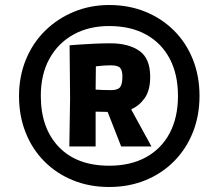

<svg xmlns="http://www.w3.org/2000/svg" viewBox="-20 -704 873 767"><path d="M416 43Q337 43 271 16Q205 -11 156.5 -60Q108 -109 82 -175.5Q56 -242 56 -320Q56 -399 83.5 -466Q111 -533 160.5 -581.5Q210 -630 275.5 -657Q341 -684 416 -684Q495 -684 561 -657Q627 -630 675.5 -581.5Q724 -533 750.5 -466.5Q777 -400 777 -321Q777 -242 750.5 -175.5Q724 -109 675.5 -60Q627 -11 561 16Q495 43 416 43ZM416 -42Q502 -42 563.5 -76Q625 -110 658 -172.5Q691 -235 691 -321Q691 -407 658 -469.5Q625 -532 563.5 -566Q502 -600 416 -600Q335 -600 273.5 -566Q212 -532 177.5 -469.5Q143 -407 143 -321Q143 -192 215 -117Q287 -42 416 -42ZM257 -119 260 -310 258 -523Q269 -524 296.5 -526Q324 -528 357.5 -529.5Q391 -531 421 -531Q493 -531 536.5 -501Q580 -471 580 -397Q580 -343 558 -312Q536 -281 505 -268V-265L585 -119H464L410 -257L362 -258V-119ZM424 -344Q450 -344 459.5 -355.5Q469 -367 469 -399Q469 -421 460.5 -432Q452 -443 423 -443Q406 -443 387.5 -441.5Q369 -440 363 -439L362 -346Q375 -345 393 -344.5Q411 -344 424 -344Z"/></svg>

Font: Ruda ExtraBold
Style: Regular
Weight: 800
Designer: Mariela Monsalve and Angelina Sanchez
Foundry: Mariela Monsalve and Angelina Sanchez
Version: Version 2.000